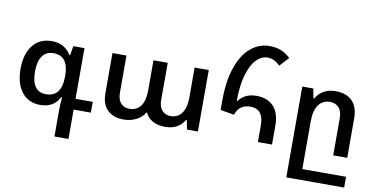

<svg xmlns="http://www.w3.org/2000/svg" viewBox="-89 -1028 2998 1526"><g transform="rotate(10 1410.0 -265.5)"><path d="M416 21Q416 -24 422 -79H414Q393 -36 354 -13Q315 10 260 10Q165 10 111 -59Q57 -128 57 -247Q57 -366 112 -436Q167 -506 266 -506Q318 -506 357 -484Q396 -462 421 -421H426L439 -496H529V-87H668V0H529V237H416ZM416 -246V-255Q416 -414 293 -414Q236 -414 205 -370.5Q174 -327 174 -246Q174 -82 290 -82Q416 -82 416 -246Z M755 -172V-496H868V-196Q868 -141 894 -112Q920 -83 963 -83Q1022 -83 1054 -126.5Q1086 -170 1086 -256V-496H1201V-196Q1201 -141 1227 -112Q1253 -83 1296 -83Q1353 -83 1385.5 -127Q1418 -171 1418 -256V-496H1532V0H1444L1429 -74H1423Q1402 -36 1363 -13.5Q1324 9 1267 9Q1210 9 1169 -13Q1128 -35 1108 -77H1102Q1081 -39 1035 -15Q989 9 934 9Q849 9 802 -37.5Q755 -84 755 -172Z M2016 -134Q2016 -267 1910 -267Q1867 -267 1837 -247Q1807 -227 1791 -181L1680 -200V-276Q1680 -435 1719 -546Q1758 -657 1825.5 -712.5Q1893 -768 1976 -768Q2028 -768 2068.5 -752Q2109 -736 2145 -701L2077 -627Q2054 -651 2029.5 -663Q2005 -675 1976 -675Q1927 -675 1886 -633Q1845 -591 1819.5 -505Q1794 -419 1794 -293L1798 -292Q1820 -323 1856 -341.5Q1892 -360 1941 -360Q2031 -360 2080.5 -307Q2130 -254 2130 -153V0H2016Z M2754 150V237H2338H2287V-496H2376L2390 -419H2397Q2418 -458 2458.5 -482Q2499 -506 2555 -506Q2642 -506 2689.5 -458Q2737 -410 2737 -319V0H2624V-297Q2624 -355 2598 -384.5Q2572 -414 2526 -414Q2467 -414 2434 -368.5Q2401 -323 2401 -235V150Z"/></g></svg>

Font: Noto Sans Armenian Medium
Style: Regular
Weight: 500
Designer: Monotype Design team
Foundry: Monotype Imaging Inc.
Version: Version 1.000